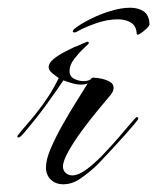

<svg xmlns="http://www.w3.org/2000/svg" viewBox="-20 -473 407 497"><path d="M144 4Q124 4 111.5 -8Q99 -20 99 -40Q99 -60 111.5 -89Q124 -118 142 -150Q160 -182 178 -210.5Q196 -239 207 -257Q200 -254 190 -254Q179 -254 167 -257.5Q155 -261 144 -265Q141 -260 129.5 -243.5Q118 -227 102.5 -205.5Q87 -184 71 -164Q55 -144 43.5 -130.5Q32 -117 28 -117Q25 -117 25 -120Q25 -122 28 -125Q39 -139 50.5 -152Q62 -165 73 -179Q90 -200 105 -223Q120 -246 132 -271Q126 -275 116 -283Q106 -291 106 -299Q106 -310 119 -320.5Q132 -331 148 -339Q164 -347 172 -351Q176 -352 190.5 -358.5Q205 -365 206 -365Q210 -365 210 -361Q210 -360 197.5 -348.5Q185 -337 172.5 -321Q160 -305 160 -289Q160 -275 172 -269Q184 -263 196 -263Q207 -263 214 -267Q217 -272 222 -272Q230 -272 242 -269.5Q254 -267 264 -261.5Q274 -256 274 -246Q274 -239 270 -232.5Q266 -226 261 -221Q251 -209 231.5 -185.5Q212 -162 191.5 -134Q171 -106 157 -81Q143 -56 143 -42Q143 -32 150 -25.5Q157 -19 167 -19Q183 -19 204 -34.5Q225 -50 246.5 -72.5Q268 -95 287 -117Q306 -139 319 -154.5Q332 -170 334 -170Q338 -170 338 -166Q338 -164 328 -152Q318 -140 302.5 -122.5Q287 -105 270.5 -87.5Q254 -70 242 -57Q230 -44 226 -41Q210 -26 188.5 -11Q167 4 144 4ZM334 -385Q333 -406 319 -414.5Q305 -423 285 -423Q257 -423 226.5 -412Q196 -401 181 -392Q177 -389 173 -389Q169 -389 168.5 -391.5Q168 -394 172 -398Q187 -410 212.5 -423Q238 -436 266 -444.5Q294 -453 317 -453Q338 -453 352 -443.5Q366 -434 367 -411Q368 -407 359.5 -399Q351 -391 343 -386Q335 -381 334 -385Z"/></svg>

Font: Caramel
Style: Regular
Weight: 400
Designer: Robert E. Leuschke
Foundry: Robert E. Leuschke
Version: Version 1.010